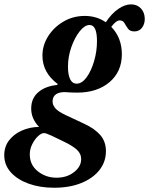

<svg xmlns="http://www.w3.org/2000/svg" viewBox="-124 -613 684 880"><path d="M124 247.5Q59.5 247.5 7.8 229Q-44 210.5 -74.2 177Q-104.5 143.5 -104.5 98.5Q-104.5 59.5 -82.8 30.8Q-61 2 -24.8 -14.2Q11.5 -30.5 55 -31.5Q19 -68.5 19 -115.5Q19 -163 52 -190.8Q85 -218.5 138 -223.5L140.5 -228Q70.5 -280 70.5 -358Q70.5 -405.5 96.8 -447Q123 -488.5 167 -514.2Q211 -540 264.5 -540Q319 -540 361 -511Q387.5 -551 418 -572Q448.5 -593 476.5 -593Q504.5 -593 522 -574.2Q539.5 -555.5 539.5 -526Q539.5 -502.5 526.8 -485.8Q514 -469 492 -469Q471.5 -469 462.5 -481.8Q453.5 -494.5 446.5 -507Q439.5 -519.5 425 -519.5Q408 -519.5 386 -490Q434.5 -440 434.5 -364.5Q434.5 -284.5 378 -236.5Q321.5 -188.5 229.5 -188.5Q210 -188.5 199 -189.2Q188 -190 180 -190.5Q151 -192.5 134 -181.8Q117 -171 117 -148Q117 -132.5 129 -117.5Q141 -102.5 178 -85L261.5 -46Q310 -23.5 335.8 6.2Q361.5 36 361.5 80Q361.5 129 331.5 166.8Q301.5 204.5 248.2 226Q195 247.5 124 247.5ZM227 -229.5Q251.5 -229.5 272.8 -258.5Q294 -287.5 307.2 -332.5Q320.5 -377.5 320.5 -424.5Q320.5 -498.5 286.5 -498.5Q264.5 -498.5 241.5 -469.8Q218.5 -441 203 -397Q187.5 -353 187.5 -307.5Q187.5 -270.5 197.5 -250Q207.5 -229.5 227 -229.5ZM135 201.5Q182.5 201.5 215.2 176Q248 150.5 248 116.5Q248 90.5 227 72Q206 53.5 166.5 35L111.5 8.5Q87 -3 77.5 -3Q65.5 -3 50.2 11.2Q35 25.5 23.8 47.8Q12.5 70 12.5 94.5Q12.5 143 49.5 172.2Q86.5 201.5 135 201.5Z"/></svg>

Font: Libre Caslon Condensed Bold
Style: Italic
Weight: 700
Italic angle: -22.583°
Designer: Pablo Impallari, Rodrigo Fuenzalida, Katja Schimmel, Ertekin Erdin
Foundry: Pablo Impallari, Rodrigo Fuenzalida
Version: Version 2.000; ttfautohint (v1.8.4.7-5d5b);gftools[0.9.33]